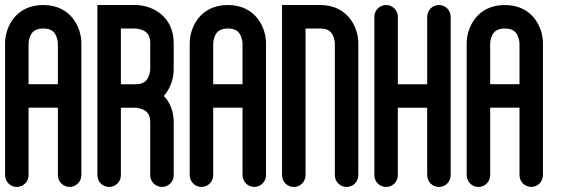

<svg xmlns="http://www.w3.org/2000/svg" viewBox="-20 -737 2224 757"><path d="M150.4 -717.2C40 -717.2 0 -627.2 0 -566.8V-46.4C0 -20.8 20.7 0.1 46.3 0.1C71.9 0.1 92.6 -20.7 92.6 -46.2V-312.4H208.2V-46.4C208.2 -20.8 228.9 -0.1 254.5 -0.1C280 -0.1 300.7 -20.8 300.8 -46.3V-566.8C300.8 -627.3 260.8 -717.2 150.4 -717.2ZM208.2 -405H92.6V-566.7C92.6 -566.9 93.2 -583.1 100.7 -598.1C106.9 -610.5 118.1 -624.6 150.4 -624.6C181.7 -624.6 192.9 -611.5 199.1 -600C207.6 -584.3 208.2 -566.8 208.2 -566.8Z M625.9 -358.7C653.4 -389.6 664.8 -430.4 664.8 -462.7V-566.8C664.8 -677.1 574.9 -717.2 514.4 -717.2H364V-46.2C364 -20.6 384.7 0.1 410.3 0.1C435.9 0.1 456.6 -20.6 456.6 -46.2V-312.3H514.1C515.8 -312.2 532.6 -311.4 547.7 -303.2C559.2 -297 572.3 -285.8 572.3 -254.5V-46.3C572.3 -20.7 593 0 618.6 0C644.2 0 664.9 -20.7 664.9 -46.3V-254.4C664.8 -300.9 648.9 -334.9 625.9 -358.7ZM572.2 -462.7C572.2 -462.5 571.6 -446.4 564.1 -431.3C557.9 -419 546.7 -404.8 514.4 -404.8H456.6V-624.6H514.4C514.6 -624.6 530.7 -624 545.8 -616.5C558.1 -610.3 572.3 -599.1 572.3 -566.8V-462.7Z M878.4 -717.2C768 -717.2 728 -627.2 728 -566.8V-46.4C728 -20.8 748.7 0.1 774.3 0.1C799.9 0.1 820.6 -20.7 820.6 -46.2V-312.4H936.2V-46.4C936.2 -20.8 956.9 -0.1 982.5 -0.1C1008 -0.1 1028.7 -20.8 1028.8 -46.3V-566.8C1028.8 -627.3 988.8 -717.2 878.4 -717.2ZM936.2 -405H820.6V-566.7C820.6 -566.9 821.2 -583.1 828.7 -598.1C834.9 -610.5 846.1 -624.6 878.4 -624.6C909.7 -624.6 920.9 -611.5 927.1 -600C935.6 -584.3 936.2 -566.8 936.2 -566.8Z M1346.5 0.1C1372.1 0.1 1392.8 -20.6 1392.8 -46.2V-566.8C1392.8 -627.3 1352.7 -717.2 1242.4 -717.2H1092V-46.2C1092 -20.6 1112.7 0.2 1138.3 0.2C1163.9 0.2 1184.6 -20.5 1184.6 -46.1V-624.6H1242.4C1273.7 -624.6 1284.9 -611.5 1291.1 -600C1299.6 -584.3 1300.2 -566.8 1300.2 -566.8V-46.2C1300.2 -20.6 1320.9 0.1 1346.5 0.1Z M1664.2 -312.3C1664.2 -312.3 1664.2 -46.2 1664.3 -46.2C1664.3 -20.6 1685 0.1 1710.6 0.1C1736.2 0.1 1756.9 -20.6 1756.9 -46.2V-670.9C1756.9 -696.5 1736.2 -717.2 1710.6 -717.2C1685 -717.2 1664.3 -696.5 1664.3 -670.9V-404.8H1548.6V-670.9C1548.6 -696.5 1527.9 -717.2 1502.3 -717.2C1476.7 -717.2 1456 -696.5 1456 -670.9V-46.2C1456 -20.6 1476.6 0.1 1502.2 0.1C1527.8 0.1 1548.5 -20.6 1548.5 -46.2V-312.3Z M1970.4 -717.2C1860 -717.2 1820 -627.2 1820 -566.8V-46.4C1820 -20.8 1840.7 0.1 1866.3 0.1C1891.9 0.1 1912.6 -20.7 1912.6 -46.2V-312.4H2028.2V-46.4C2028.2 -20.8 2048.9 -0.1 2074.5 -0.1C2100 -0.1 2120.7 -20.8 2120.8 -46.3V-566.8C2120.8 -627.3 2080.8 -717.2 1970.4 -717.2ZM2028.2 -405H1912.6V-566.7C1912.6 -566.9 1913.2 -583.1 1920.7 -598.1C1926.9 -610.5 1938.1 -624.6 1970.4 -624.6C2001.7 -624.6 2012.9 -611.5 2019.1 -600C2027.6 -584.3 2028.2 -566.8 2028.2 -566.8Z"/></svg>

Font: Cactron
Style: Regular
Weight: 400
Version: Version 1.0